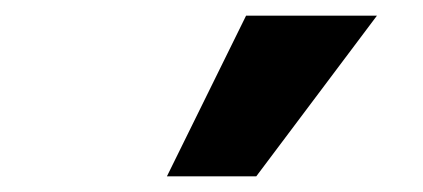

<svg xmlns="http://www.w3.org/2000/svg" viewBox="-20 -782 540 245"><path d="M193 -557 294 -762H461L307 -557Z"/></svg>

Font: Mulish ExtraLight Black
Style: Regular
Weight: 900
Version: Version 3.603